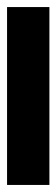

<svg xmlns="http://www.w3.org/2000/svg" viewBox="170 -147 160 544"><g transform="rotate(-90 250.0 125.0)"><path d="M502 185H-2V65H502Z"/></g></svg>

Font: Noto Sans Myanmar Black
Style: Regular
Weight: 900
Designer: Monotype Design Team
Foundry: Monotype Imaging Inc.
Version: Version 2.107; ttfautohint (v1.8.4.7-5d5b)